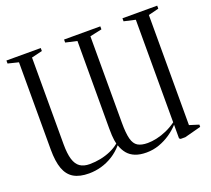

<svg xmlns="http://www.w3.org/2000/svg" viewBox="-127 -905 1186 1080"><g transform="rotate(-20 466.0 -365.0)"><path d="M913.5 -743V-725L851.5 -709.5V-50.5L907.5 -33V-19.5L809 6.5H781L773.5 0.5V-81Q751 -56 719.8 -34.5Q688.5 -13 652 0Q615.5 13 575.5 13Q536.5 13 508.8 2Q481 -9 463.5 -30Q446 -51 436 -81Q408.5 -49 375.2 -28.2Q342 -7.5 305.5 2.8Q269 13 231.5 13Q176 13 141.2 -7.2Q106.5 -27.5 90.2 -71.5Q74 -115.5 74 -187V-709.5L11 -725V-743H216.5V-725L152 -709.5V-190.5Q152 -134 162.5 -99.8Q173 -65.5 195.2 -50.2Q217.5 -35 252.5 -35Q285.5 -35 318 -41.5Q350.5 -48 380 -61Q409.5 -74 432 -93Q429.5 -102.5 427.5 -115Q425.5 -127.5 424.5 -145.2Q423.5 -163 423.5 -187L424 -709.5L356 -725V-743H573V-725L501.5 -709.5V-190.5Q501.5 -128.5 510.5 -94.8Q519.5 -61 541 -48Q562.5 -35 600 -35Q625 -35 654.8 -41.5Q684.5 -48 715 -61.5Q745.5 -75 773.5 -95.5V-709.5L705.5 -725V-743Z"/></g></svg>

Font: Merriweather 144pt Light
Style: Regular
Weight: 300
Version: Version 2.100